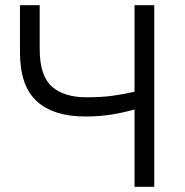

<svg xmlns="http://www.w3.org/2000/svg" viewBox="-20 -720 712 740"><path d="M498.5 0V-298Q452 -285 406.5 -278Q361 -271 308.5 -271Q186.5 -271 121.8 -329.8Q57 -388.5 57 -519V-700H133V-531Q133 -428.5 179.5 -386.8Q226 -345 313.5 -345Q369.5 -345 412.8 -350.8Q456 -356.5 498.5 -366.5V-700H574.5V0Z"/></svg>

Font: Geologica ExtraLight
Style: Regular
Weight: 200
Designer: Sindre Bremnes, Frode Helland
Foundry: Monokrom Skriftforlag AS
Version: Version 1.010; ttfautohint (v1.8.4.7-5d5b);gftools[0.9.28]